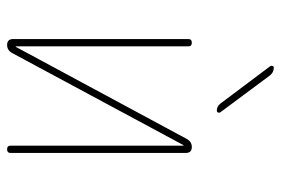

<svg xmlns="http://www.w3.org/2000/svg" viewBox="-145 -645 790 540"><g transform="rotate(90 250.0 -375.0)"><path d="M271.5 -599.6 166 -740.2Q164.1 -743.2 165.5 -746.6Q167 -750 170.9 -750Q182.6 -750 191.4 -740.2L295.9 -599.6Q297.9 -596.7 296.4 -593.3Q294.9 -589.8 291 -589.8Q279.3 -589.8 271.5 -599.6ZM106.4 0Q90.8 0 89.8 -15.6V-509.8Q89.8 -519.5 100.1 -519.5Q110.4 -519.5 110.4 -509.8V-25.4Q110.4 -24.4 111.3 -24.4Q112.3 -24.4 112.3 -25.4L371.1 -505.9Q378.9 -519.5 393.6 -519.5Q409.2 -519.5 410.2 -503.9V-9.8Q410.2 0 399.9 0Q389.6 0 389.6 -9.8V-495.1Q389.6 -496.1 388.7 -496.1Q387.7 -496.1 387.7 -495.1L128.9 -13.7Q121.1 0 106.4 0Z"/></g></svg>

Font: Rounded-X Mgen+ 2m thin
Style: Regular
Weight: 100
Designer: [Source Han Sans]
Ryoko NISHIZUKA  (kana & ideographs); Paul D. Hunt (Latin, Greek & Cyrillic); Wenlong ZHANG  (bopomofo
Version: Version 1.059.20150602